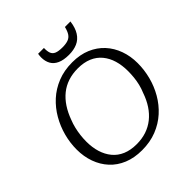

<svg xmlns="http://www.w3.org/2000/svg" viewBox="-248 -1097 1281 1281"><g transform="rotate(-45 393.0 -456.0)"><path d="M355 17Q282 17 225 -6.5Q168 -30 129 -72.5Q90 -115 69.5 -172Q49 -229 49 -295Q49 -358 65.5 -420Q82 -482 114 -537.5Q146 -593 192.5 -635.5Q239 -678 301 -703Q363 -728 440 -728Q513 -728 569.5 -704Q626 -680 665 -637.5Q704 -595 724.5 -538Q745 -481 745 -415Q745 -352 729 -290Q713 -228 681 -172.5Q649 -117 602 -74.5Q555 -32 493 -7.5Q431 17 355 17ZM437 -673Q387 -673 344.5 -659Q302 -645 268 -617.5Q234 -590 208 -550.5Q182 -511 164 -461Q153 -434 146 -404.5Q139 -375 135.5 -345.5Q132 -316 132 -287Q132 -232 146 -186.5Q160 -141 188 -107Q216 -73 258.5 -55Q301 -37 358 -37Q408 -37 450 -51Q492 -65 526.5 -92.5Q561 -120 587 -159.5Q613 -199 630 -249Q642 -277 649 -306Q656 -335 659 -364.5Q662 -394 662 -423Q662 -478 648.5 -523.5Q635 -569 607 -603Q579 -637 536.5 -655Q494 -673 437 -673ZM460 -778Q506 -778 540 -793Q574 -808 595.5 -841.5Q617 -875 624 -929H572Q564 -896 551.5 -877.5Q539 -859 518 -851.5Q497 -844 465 -844Q427 -844 407 -852.5Q387 -861 380 -880Q373 -899 374 -929H319Q318 -921 317 -914Q316 -907 316 -898Q316 -861 331 -834Q346 -807 378 -792.5Q410 -778 460 -778Z"/></g></svg>

Font: Roboto Serif 20pt Light
Style: Italic
Weight: 300
Italic angle: -10°
Version: Version 1.007